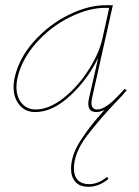

<svg xmlns="http://www.w3.org/2000/svg" viewBox="-20 -426 534 735"><path d="M390 251 395 259Q359 289 319 289Q285 289 268.5 270Q252 251 252 220Q252 169 288 112.5Q324 56 380 -5Q362 3 349 3Q318 3 318 -29Q318 -39 321 -51L356 -205Q316 -122 248.5 -59.5Q181 3 115 3Q77 3 54.5 -24Q32 -51 32 -93Q32 -108 35 -124Q51 -201 108.5 -266Q166 -331 241.5 -368.5Q317 -406 384 -406H412L332 -49Q330 -37 330 -32Q330 -7 352 -7Q378 -7 416 -43Q416 -43 436 -63Q440 -68 444.5 -72Q449 -76 452 -80L457 -86L465 -80L462 -77Q450 -62 438 -50Q361 30 312 95Q263 160 263 219Q263 248 278 263.5Q293 279 321 279Q356 279 390 251ZM372 -278 398 -396H383Q320 -396 247 -360Q174 -324 118 -261Q62 -198 46 -124Q43 -108 43 -93Q43 -55 63 -31Q83 -7 117 -7Q167 -7 221.5 -49.5Q276 -92 317.5 -156Q359 -220 372 -278Z"/></svg>

Font: Ysabeau Hairline
Style: Italic
Weight: 100
Italic angle: -12°
Designer: Christian Thalmann (Catharsis Fonts)
Version: Version 0.003